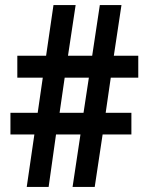

<svg xmlns="http://www.w3.org/2000/svg" viewBox="-20 -734 580 754"><path d="M415 -429 395 -291H496V-206H383L352 0H265L296 -206H200L171 0H85L115 -206H21V-291H128L148 -429H48V-515H161L190 -714H277L247 -515H342L372 -714H457L427 -515H523V-429ZM214 -291H308L329 -429H234Z"/></svg>

Font: Noto Sans Myanmar UI Condensed SemiBold
Style: Regular
Weight: 600
Width: 3
Designer: Monotype Design Team
Foundry: Monotype Imaging Inc.
Version: Version 2.103; ttfautohint (v1.8.4.7-5d5b)